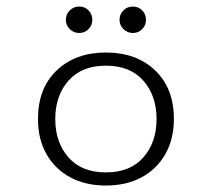

<svg xmlns="http://www.w3.org/2000/svg" viewBox="-20 -557 645 585"><path d="M384.8 -456.5Q368.2 -456.5 356.2 -468.3Q344.2 -480 344.2 -496.6Q344.2 -513.7 356.2 -525.4Q368.2 -537.1 384.8 -537.1Q401.9 -537.1 413.3 -525.4Q424.8 -513.7 424.8 -496.6Q424.8 -480 413.3 -468.3Q401.9 -456.5 384.8 -456.5ZM221.2 -456.5Q204.6 -456.5 192.6 -468.3Q180.7 -480 180.7 -496.6Q180.7 -513.7 192.6 -525.4Q204.6 -537.1 221.2 -537.1Q238.3 -537.1 249.8 -525.4Q261.2 -513.7 261.2 -496.6Q261.2 -480 249.8 -468.3Q238.3 -456.5 221.2 -456.5ZM302.7 8.3Q240.7 8.3 194.3 -16.6Q147.9 -41.5 121.8 -87.2Q95.7 -132.8 95.7 -194.3Q95.7 -288.1 152.8 -342.5Q210 -397 302.7 -397Q395.5 -397 452.6 -342.5Q509.8 -288.1 509.8 -194.3Q509.8 -132.8 483.6 -87.2Q457.5 -41.5 411.1 -16.6Q364.7 8.3 302.7 8.3ZM302.7 -31.7Q376.5 -31.7 416.7 -77.4Q457 -123 457 -194.3Q457 -265.6 416.7 -311.3Q376.5 -356.9 302.7 -356.9Q229 -356.9 188.7 -311.3Q148.4 -265.6 148.4 -194.3Q148.4 -123 188.7 -77.4Q229 -31.7 302.7 -31.7Z"/></svg>

Font: Cutive Mono
Style: Regular
Weight: 400
Designer: Vernon Adams
Foundry: Vernon Adams
Version: Version 1.110; ttfautohint (v1.8.4.7-5d5b)